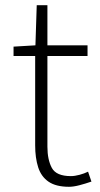

<svg xmlns="http://www.w3.org/2000/svg" viewBox="-20 -704 383 737"><path d="M245 13Q195 13 166.5 -6.5Q138 -26 126.5 -62Q115 -98 115 -146V-489H32V-525L116 -530L121 -684H162V-530H316V-489H162V-141Q162 -91 179 -59.5Q196 -28 252 -28Q267 -28 285.5 -33Q304 -38 318 -45L331 -7Q308 1 285 7Q262 13 245 13Z"/></svg>

Font: Noto Sans JP Thin ExtraLight
Style: Regular
Weight: 250
Version: Version 2.004-H2;hotconv 1.0.118;makeotfexe 2.5.65603